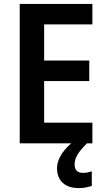

<svg xmlns="http://www.w3.org/2000/svg" viewBox="-20 -734 544 983"><path d="M453 0H81V-714H453V-609H206V-424H437V-319H206V-106H453ZM362 108Q362 151 405 151Q419 151 430.5 148.5Q442 146 450 143V218Q437 222 421 225.5Q405 229 384 229Q330 229 301 202Q272 175 272 128Q272 90 297.5 52Q323 14 366 -17L425 0Q392 33 377 57.5Q362 82 362 108Z"/></svg>

Font: Noto Sans Lao SemiCondensed SemiBold
Style: Regular
Weight: 600
Width: 4
Designer: Monotype Design Team
Foundry: Monotype Imaging Inc.
Version: Version 2.003; ttfautohint (v1.8.4.7-5d5b)